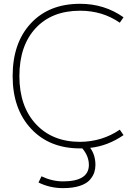

<svg xmlns="http://www.w3.org/2000/svg" viewBox="-20 -762 726 1001"><path d="M604.5 -85.9 624 -57.6Q542 -1 450.2 8.8Q477.5 45.9 477.5 98.6Q477.5 117.2 471.7 136.2Q465.8 155.3 448.7 175.3Q431.6 195.3 396 207Q360.4 218.8 308.6 218.8Q240.2 218.8 180.7 189.5L196.3 157.2Q252 183.6 308.6 183.6Q442.4 183.6 443.4 98.6Q443.4 51.8 409.2 11.7H397.5Q237.3 11.7 141.6 -91.3Q45.9 -194.3 45.9 -365.2Q45.9 -538.1 140.6 -640.1Q235.4 -742.2 397.5 -742.2Q524.4 -742.2 624 -671.9L604.5 -643.6Q514.6 -706.1 397.5 -706.1Q250 -706.1 165.5 -614.7Q81.1 -523.4 81.1 -365.2Q81.1 -208 167 -115.2Q252.9 -22.5 397.5 -22.5Q512.7 -23.4 604.5 -85.9Z"/></svg>

Font: Gen Shin Gothic ExtraLight
Style: Regular
Weight: 100
Designer: [Source Han Sans]
Ryoko NISHIZUKA  (kana & ideographs); Paul D. Hunt (Latin, Greek & Cyrillic); Wenlong ZHANG  (bopomofo
Version: Version 1.002.20150607